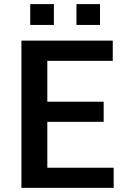

<svg xmlns="http://www.w3.org/2000/svg" viewBox="-20 -907 609 927"><path d="M462.9 -786.6H349.1V-887.2H462.9ZM240.2 -786.6H126V-887.2H240.2ZM480.5 -416V-318.8H208.5V-97.2H528.8V0H83.5V-710.9H524.4V-613.3H208.5V-416Z"/></svg>

Font: Ufes Sans SemiBold
Style: Regular
Weight: 600
Designer: Ricardo Esteves & Filipe Motta
Foundry: ProDesignUfes - Ricardo Esteves, Filipe Motta (This is a derivative work, based on Roboto family, by Christian Robertson
Version: Version 2.0